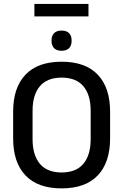

<svg xmlns="http://www.w3.org/2000/svg" viewBox="-20 -976 647 1008"><path d="M160.5 -890V-955.5H444.5V-890ZM303.5 13Q178.5 13 113.8 -55Q49 -123 49 -249.5V-390Q49 -516 113.8 -584Q178.5 -652 303.5 -652Q428.5 -652 493.2 -584Q558 -516 558 -390V-249.5Q558 -123 493.2 -55Q428.5 13 303.5 13ZM303.5 -70.5Q379.5 -70.5 417.8 -116.2Q456 -162 456 -245.5V-394Q456 -478 417.8 -523.2Q379.5 -568.5 303.5 -568.5Q227.5 -568.5 189.2 -523.2Q151 -478 151 -394V-245.5Q151 -162 189.2 -116.2Q227.5 -70.5 303.5 -70.5ZM303 -709.5Q277 -709.5 263.8 -723.2Q250.5 -737 250.5 -761.5V-764Q250.5 -788 263.8 -801.8Q277 -815.5 303 -815.5Q329.5 -815.5 342.8 -801.8Q356 -788 356 -764V-761.5Q356 -737 342.8 -723.2Q329.5 -709.5 303 -709.5Z"/></svg>

Font: Anek Latin Medium
Style: Regular
Weight: 500
Designer: Yesha Goshar
Foundry: Ek Type
Version: Version 1.003